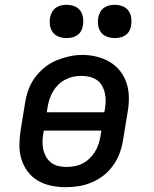

<svg xmlns="http://www.w3.org/2000/svg" viewBox="-20 -769 640 797"><path d="M254 8Q223 8 193 2Q163 -4 137.5 -19Q112 -34 94.5 -57.5Q77 -81 68.5 -109.5Q60 -138 60.5 -169Q61 -200 66 -231L84 -341Q88 -368 97.5 -395Q107 -422 124 -445.5Q141 -469 164 -488Q187 -507 213.5 -518Q240 -529 267 -535Q294 -541 322 -541Q353 -541 382.5 -533.5Q412 -526 437 -511Q462 -496 480 -472.5Q498 -449 506.5 -420.5Q515 -392 515 -361Q515 -330 509 -299L491 -189Q487 -162 477.5 -135.5Q468 -109 451.5 -85Q435 -61 412 -42.5Q389 -24 362.5 -12.5Q336 -1 308.5 3.5Q281 8 254 8ZM174 -303H413L415 -313Q418 -330 418.5 -347.5Q419 -365 415.5 -381.5Q412 -398 404 -412.5Q396 -427 382.5 -436.5Q369 -446 352 -450Q335 -454 318 -454Q301 -454 284.5 -450.5Q268 -447 252 -439Q236 -431 223 -418.5Q210 -406 201 -391Q192 -376 186.5 -360Q181 -344 178 -327ZM255 -76Q272 -76 289 -79Q306 -82 322 -90Q338 -98 351 -110.5Q364 -123 373.5 -138Q383 -153 388.5 -169.5Q394 -186 397 -203L401 -227H162L160 -217Q157 -200 156.5 -182.5Q156 -165 159.5 -149Q163 -133 171 -118.5Q179 -104 192 -94Q205 -84 221.5 -80Q238 -76 255 -76Q255 -76 255 -76Q255 -76 255 -76ZM456 -611Q440 -611 424.5 -616.5Q409 -622 399.5 -634.5Q390 -647 387.5 -663.5Q385 -680 388 -697Q390 -708 396 -719Q402 -730 412 -737Q422 -744 433.5 -746.5Q445 -749 456 -749Q473 -749 488 -743.5Q503 -738 512.5 -725.5Q522 -713 524.5 -696.5Q527 -680 524 -663Q523 -652 517 -641Q511 -630 501 -623Q491 -616 479.5 -613.5Q468 -611 456 -611ZM256 -611Q240 -611 224.5 -616.5Q209 -622 199.5 -634.5Q190 -647 187.5 -663.5Q185 -680 188 -697Q190 -708 196 -719Q202 -730 212 -737Q222 -744 233.5 -746.5Q245 -749 256 -749Q273 -749 288 -743.5Q303 -738 312.5 -725.5Q322 -713 324.5 -696.5Q327 -680 324 -663Q323 -652 317 -641Q311 -630 301 -623Q291 -616 279.5 -613.5Q268 -611 256 -611Z"/></svg>

Font: Iosevka Slab Medium Extended
Style: Italic
Weight: 500
Width: 7
Italic angle: -9°
Monospace: yes
Designer: Belleve Invis
Foundry: Belleve Invis
Version: Version 11.1.0; ttfautohint (v1.8.3)